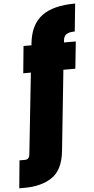

<svg xmlns="http://www.w3.org/2000/svg" viewBox="-135 -826 566 1153"><g transform="rotate(-5 148.5 -250.0)"><path d="M277 -561H348L331 -398H259L208 90Q196 200 132 244Q68 288 -36 288H-67L-51 121H-18Q8 121 11 90L63 -398H17L33 -561H81L82 -574Q94 -685 162.5 -736.5Q231 -788 364 -788L347 -621Q314 -621 297.5 -610.5Q281 -600 278 -574Z"/></g></svg>

Font: DVN-Poppins ExtBd
Style: Regular
Weight: 800
Designer: Ninad Kale (Devanagari), Jonny Pinhorn (Latin)
Foundry: Indian Type Foundry
Version: 4.004